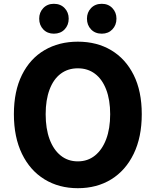

<svg xmlns="http://www.w3.org/2000/svg" viewBox="-20 -975 818 1009"><path d="M389 14Q290 14 214 -32.5Q138 -79 95.5 -166.5Q53 -254 53 -375Q53 -496 95.5 -581.5Q138 -667 214 -711.5Q290 -756 389 -756Q489 -756 564.5 -711Q640 -666 682.5 -581Q725 -496 725 -375Q725 -254 682.5 -166.5Q640 -79 564.5 -32.5Q489 14 389 14ZM389 -127Q441 -127 479 -157.5Q517 -188 538 -243.5Q559 -299 559 -375Q559 -450 538 -504.5Q517 -559 479 -587.5Q441 -616 389 -616Q337 -616 299 -587.5Q261 -559 240.5 -504.5Q220 -450 220 -375Q220 -299 240.5 -243.5Q261 -188 299 -157.5Q337 -127 389 -127ZM263 -798Q229 -798 207.5 -820.5Q186 -843 186 -877Q186 -910 207.5 -932.5Q229 -955 263 -955Q298 -955 319.5 -932.5Q341 -910 341 -877Q341 -843 319.5 -820.5Q298 -798 263 -798ZM515 -798Q480 -798 458.5 -820.5Q437 -843 437 -877Q437 -910 458.5 -932.5Q480 -955 515 -955Q549 -955 570.5 -932.5Q592 -910 592 -877Q592 -843 570.5 -820.5Q549 -798 515 -798Z"/></svg>

Font: Noto Sans KR ExtraBold
Style: Regular
Weight: 800
Designer: Ryoko NISHIZUKA  (kana, bopomofo & ideographs); Paul D. Hunt (Latin, Greek & Cyrillic); Sandoll Communications , Soo-you
Foundry: Adobe
Version: Version 2.004-H2;hotconv 1.0.118;makeotfexe 2.5.65603